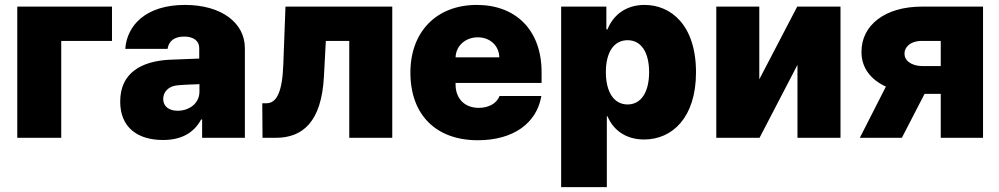

<svg xmlns="http://www.w3.org/2000/svg" viewBox="-20 -557 4038 776"><path d="M432.6 -530.3H49.8V0H227.5V-391.6H432.6Z M465.8 -146.5C465.8 -41 537.1 8.8 638.7 8.8C709 8.8 761.7 -16.6 793 -74.2H796.9V0H969.7V-362.3C969.7 -464.8 875 -537.1 727.5 -537.1C571.3 -537.1 493.2 -456.1 486.3 -359.4H657.2C662.1 -392.6 686.5 -409.2 724.6 -409.2C760.7 -409.2 785.2 -392.6 785.2 -363.3V-320.3L661.1 -315.4C552.7 -308.6 465.8 -263.7 465.8 -146.5ZM639.6 -157.2C639.6 -185.5 661.1 -208 694.3 -211.9C718.8 -214.4 767.6 -216.3 786.1 -216.8V-188.5C787.1 -138.7 744.1 -109.4 698.2 -109.4C664.1 -109.4 639.6 -126 639.6 -157.2Z M1041 0H1094.7C1204.1 0 1279.3 -65.4 1289.1 -246.1L1296.9 -391.6H1391.6V0H1565.4V-530.3H1133.8L1125 -295.9C1121.1 -186.5 1098.6 -139.6 1056.6 -139.6H1040Z M1911.1 9.8C2055.7 9.8 2149.4 -59.6 2168 -168.9H1999C1987.3 -138.7 1955.1 -121.1 1915 -121.1C1856.4 -121.1 1821.3 -160.2 1821.3 -214.8V-221.7H2168.9V-265.6C2168.9 -435.5 2064.5 -537.1 1907.2 -537.1C1743.2 -537.1 1638.7 -427.7 1638.7 -263.7C1638.7 -92.8 1742.2 9.8 1911.1 9.8ZM1821.3 -325.2C1822.8 -372.6 1861.8 -406.2 1911.1 -406.2C1960 -406.2 1997.1 -373 1998 -325.2Z M2248 199.2H2432.6V-86.9H2435.5C2457 -34.2 2506.8 6.8 2583 6.8C2697.3 6.8 2793 -82 2793 -264.6C2793 -456.1 2691.4 -537.1 2585 -537.1C2504.9 -537.1 2456.1 -491.2 2435.5 -438.5H2430.7V-530.3H2248ZM2428.7 -265.6C2428.7 -345.7 2460.9 -394.5 2516.6 -394.5C2571.3 -394.5 2603.5 -345.7 2603.5 -265.6C2603.5 -184.6 2571.3 -134.8 2516.6 -134.8C2460.9 -134.8 2428.7 -185.5 2428.7 -265.6Z M3048.8 -236.3V-530.3H2875V0H3049.8L3203.1 -294.9V0H3377V-530.3H3202.1Z M3782.2 0H3953.1V-530.3H3706.1C3555.7 -530.3 3460.9 -454.1 3461.9 -346.7C3461.4 -285.6 3497.1 -235.8 3560.5 -207L3455.1 0H3625L3716.8 -177.7H3782.2ZM3635.7 -339.8C3634.8 -364.3 3657.2 -391.6 3706.1 -391.6H3782.2V-290H3710C3659.2 -290 3634.8 -315.4 3635.7 -339.8Z"/></svg>

Font: Pretendard Black
Style: Regular
Weight: 900
Designer: Base glyphs from Inter by Rasmus Andersson; Hangeul glyphs from Noto Sans CJK(Source Han Sans) by Jang Soo-young and Kan
Foundry: Kil Hyung-jin
Version: Version 1.309;Glyphs 3.2 (3225)